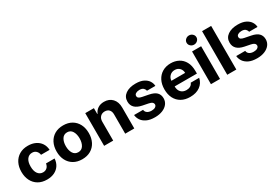

<svg xmlns="http://www.w3.org/2000/svg" viewBox="52 -1766 3984 2773"><g transform="rotate(-30 2044.0 -379.5)"><path d="M306.8 10.7Q223 10.7 162.8 -25Q102.6 -60.7 70.5 -124.3Q38.4 -187.9 38.4 -270.6Q38.4 -354.4 70.8 -417.8Q103.3 -481.2 163.4 -516.9Q223.4 -552.6 306.1 -552.6Q377.5 -552.6 431.3 -526.6Q485.1 -500.7 516.2 -453.8Q547.2 -407 550.4 -343.8H407.7Q401.6 -384.6 375.9 -409.6Q350.1 -434.7 308.6 -434.7Q256 -434.7 224.1 -392.4Q192.1 -350.1 192.1 -272.7Q192.1 -194.6 223.9 -151.8Q255.7 -109 308.6 -109Q347.7 -109 374.3 -132.6Q400.9 -156.2 407.7 -199.9H550.4Q546.9 -137.4 516.5 -89.8Q486.2 -42.3 432.9 -15.8Q379.6 10.7 306.8 10.7Z M894.2 10.7Q811.4 10.7 751.2 -24.7Q691.1 -60 658.4 -123.4Q625.7 -186.8 625.7 -270.6Q625.7 -355.1 658.4 -418.5Q691.1 -481.9 751.2 -517.2Q811.4 -552.6 894.2 -552.6Q976.9 -552.6 1037.1 -517.2Q1097.3 -481.9 1130 -418.5Q1162.6 -355.1 1162.6 -270.6Q1162.6 -186.8 1130 -123.4Q1097.3 -60 1037.1 -24.7Q976.9 10.7 894.2 10.7ZM894.9 -106.5Q951 -106.5 979.9 -153.4Q1008.9 -200.3 1008.9 -271.7Q1008.9 -343 979.9 -390.1Q951 -437.1 894.9 -437.1Q837.7 -437.1 808.6 -390.1Q779.5 -343 779.5 -271.7Q779.5 -200.3 808.6 -153.4Q837.7 -106.5 894.9 -106.5Z M1412.6 -315.3V0H1261.4V-545.5H1405.5V-449.2H1411.9Q1430.4 -496.8 1472.8 -524.7Q1515.3 -552.6 1576 -552.6Q1661.2 -552.6 1712.7 -497.7Q1764.2 -442.8 1764.2 -347.3V0H1612.9V-320.3Q1613.3 -370.4 1587.4 -398.6Q1561.4 -426.8 1516 -426.8Q1470.2 -426.8 1441.6 -397.5Q1413 -368.3 1412.6 -315.3Z M2335.2 -380H2194.2Q2193.2 -401.6 2171.9 -423.5Q2150.6 -445.3 2105.5 -445.3Q2070.3 -445.3 2045.6 -431.1Q2021 -416.9 2021.3 -392.8Q2021 -370 2037.1 -357.4Q2053.3 -344.8 2091.3 -337.4L2191.8 -317.8Q2275.6 -301.5 2312.3 -264Q2349.1 -226.6 2349.4 -167.3Q2349.4 -113.6 2318.4 -73.5Q2287.3 -33.4 2232.8 -11.4Q2178.3 10.7 2107.6 10.7Q2022.7 10.7 1968.8 -15.8Q1914.8 -42.3 1888.1 -83.6Q1861.5 -125 1858.3 -169.4H2008.5Q2011 -136.4 2038.4 -116.5Q2065.7 -96.6 2111.9 -96.6Q2151.3 -96.6 2174.2 -112.2Q2197.1 -127.8 2197.4 -152Q2197.1 -172.6 2180.9 -186.8Q2164.8 -201 2125.7 -208.8L2029.5 -228Q1871.4 -259.6 1871.8 -384.2Q1871.4 -463.1 1934.8 -507.8Q1998.2 -552.6 2103 -552.6Q2182.5 -552.6 2233.3 -527.2Q2284.1 -501.8 2308.9 -462.4Q2333.8 -422.9 2335.2 -380Z M2693.5 10.7Q2609.7 10.7 2549 -23.6Q2488.3 -57.9 2455.6 -120.9Q2422.9 -183.9 2422.9 -270.2Q2422.9 -354.4 2455.6 -418Q2488.3 -481.5 2547.8 -517Q2607.2 -552.6 2687.5 -552.6Q2759.6 -552.6 2817.6 -522Q2875.7 -491.5 2909.8 -429.9Q2943.9 -368.3 2943.9 -275.6V-234H2572.4V-233.7Q2572.4 -172.6 2605.8 -137.4Q2639.2 -102.3 2696 -102.3Q2734 -102.3 2761.5 -118.3Q2789.1 -134.2 2800.4 -164.8H2941.4Q2925.1 -83.5 2859.9 -36.4Q2794.7 10.7 2693.5 10.7ZM2572.4 -327.8H2801.5Q2801.1 -376.4 2770.2 -408Q2739.3 -439.6 2690 -439.6Q2639.6 -439.6 2607.2 -407Q2574.9 -374.3 2572.4 -327.8Z M3042.6 0V-545.5H3193.9V0ZM3118.6 -615.8Q3085.2 -615.8 3061.1 -638.3Q3036.9 -660.9 3036.9 -692.5Q3036.9 -724.1 3061.1 -746.4Q3085.2 -768.8 3118.6 -768.8Q3152.3 -768.8 3176.5 -746.4Q3200.6 -724.1 3200.6 -692.5Q3200.6 -660.9 3176.5 -638.3Q3152.3 -615.8 3118.6 -615.8Z M3465.9 -727.3V0H3314.6V-727.3Z M4038.7 -380H3897.7Q3896.7 -401.6 3875.4 -423.5Q3854 -445.3 3808.9 -445.3Q3773.8 -445.3 3749.1 -431.1Q3724.4 -416.9 3724.8 -392.8Q3724.4 -370 3740.6 -357.4Q3756.7 -344.8 3794.7 -337.4L3895.2 -317.8Q3979 -301.5 4015.8 -264Q4052.6 -226.6 4052.9 -167.3Q4052.9 -113.6 4021.8 -73.5Q3990.8 -33.4 3936.3 -11.4Q3881.7 10.7 3811.1 10.7Q3726.2 10.7 3672.2 -15.8Q3618.3 -42.3 3591.6 -83.6Q3565 -125 3561.8 -169.4H3712Q3714.5 -136.4 3741.8 -116.5Q3769.2 -96.6 3815.3 -96.6Q3854.8 -96.6 3877.7 -112.2Q3900.6 -127.8 3900.9 -152Q3900.6 -172.6 3884.4 -186.8Q3868.3 -201 3829.2 -208.8L3733 -228Q3574.9 -259.6 3575.3 -384.2Q3574.9 -463.1 3638.3 -507.8Q3701.7 -552.6 3806.5 -552.6Q3886 -552.6 3936.8 -527.2Q3987.6 -501.8 4012.4 -462.4Q4037.3 -422.9 4038.7 -380Z"/></g></svg>

Font: Inter Zeller
Style: Bold
Weight: 700
Designer: Rasmus Andersson; Joe Bland
Foundry: zeller
Version: Version 3.015;git-dec3a8cb1